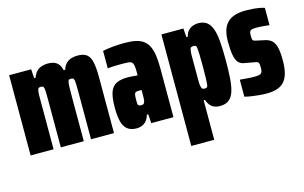

<svg xmlns="http://www.w3.org/2000/svg" viewBox="-88 -749 1869 1179"><g transform="rotate(-15 846.0 -159.5)"><path d="M31 0V-510H171L175 -453H184Q193 -479 207.5 -493Q222 -507 240.5 -512.5Q259 -518 278 -518Q315 -518 335 -502.5Q355 -487 363 -453H372Q381 -480 396 -494Q411 -508 430 -513Q449 -518 467 -518Q506 -518 526 -502Q546 -486 553.5 -450Q561 -414 561 -352V0H415V-297Q415 -328 414.5 -347Q414 -366 412 -375.5Q410 -385 405.5 -388Q401 -391 392 -391Q383 -391 378.5 -388Q374 -385 372 -372Q370 -359 369.5 -330.5Q369 -302 369 -251V0H223V-297Q223 -328 222.5 -347Q222 -366 220 -375.5Q218 -385 213.5 -388Q209 -391 200 -391Q192 -391 187 -388Q182 -385 179.5 -372Q177 -359 177 -330.5Q177 -302 177 -251V0Z M704 8Q666 8 644 -10.5Q622 -29 614 -64.5Q606 -100 606 -150Q606 -212 618 -246.5Q630 -281 657.5 -295Q685 -309 729 -309Q737 -309 745 -308.5Q753 -308 761.5 -307.5Q770 -307 777.5 -306Q785 -305 793 -305V-327Q793 -352 790.5 -366.5Q788 -381 781 -388Q774 -395 760 -396.5Q746 -398 723 -398Q704 -398 686 -397.5Q668 -397 653.5 -396.5Q639 -396 627 -394V-505Q655 -511 691.5 -514.5Q728 -518 768 -518Q808 -518 837.5 -511.5Q867 -505 886.5 -490Q906 -475 917.5 -451Q929 -427 934 -392.5Q939 -358 939 -311V0H798L794 -57H785Q780 -37 768.5 -22Q757 -7 740.5 0.5Q724 8 704 8ZM767 -122Q774 -122 778.5 -123.5Q783 -125 785.5 -129Q788 -133 790 -139Q792 -146 792.5 -157.5Q793 -169 793 -185V-212H773Q762 -212 755.5 -208.5Q749 -205 747 -194Q745 -183 745 -163Q745 -149 745.5 -139.5Q746 -130 751 -126Q756 -122 767 -122Z M999 199V-510H1139L1143 -454H1152Q1157 -477 1169.5 -491Q1182 -505 1199 -511.5Q1216 -518 1233 -518Q1264 -518 1284 -505.5Q1304 -493 1317 -463.5Q1330 -434 1335 -383Q1340 -332 1340 -255Q1340 -184 1336 -134Q1332 -84 1320.5 -52.5Q1309 -21 1288 -6.5Q1267 8 1234 8Q1212 8 1195.5 0.5Q1179 -7 1169 -21Q1159 -35 1153 -52H1145V199ZM1170 -120Q1178 -120 1183.5 -123Q1189 -126 1190.5 -138.5Q1192 -151 1193 -178.5Q1194 -206 1194 -255Q1194 -305 1193 -332.5Q1192 -360 1190.5 -372.5Q1189 -385 1183.5 -387.5Q1178 -390 1170 -390Q1160 -390 1154.5 -386.5Q1149 -383 1147 -367Q1145 -357 1145 -329.5Q1145 -302 1145 -255Q1145 -209 1145 -182.5Q1145 -156 1147 -145Q1150 -129 1154.5 -124.5Q1159 -120 1170 -120Z M1529 8Q1507 8 1481.5 5.5Q1456 3 1432.5 -0.5Q1409 -4 1392 -9V-117Q1404 -116 1416 -115Q1428 -114 1439 -113Q1450 -112 1460.5 -111.5Q1471 -111 1479 -111Q1497 -111 1510 -113Q1523 -115 1529.5 -123Q1536 -131 1536 -150Q1536 -169 1534.5 -178.5Q1533 -188 1526.5 -191.5Q1520 -195 1506 -197L1441 -209Q1420 -213 1407 -228.5Q1394 -244 1388 -276Q1382 -308 1382 -361Q1382 -404 1391.5 -433.5Q1401 -463 1420.5 -482Q1440 -501 1469 -509.5Q1498 -518 1536 -518Q1556 -518 1578 -516.5Q1600 -515 1620.5 -511.5Q1641 -508 1655 -503V-393Q1639 -395 1623.5 -396.5Q1608 -398 1595 -398.5Q1582 -399 1572 -399Q1555 -399 1545.5 -397Q1536 -395 1531.5 -387.5Q1527 -380 1527 -365Q1527 -347 1528 -339Q1529 -331 1534.5 -328Q1540 -325 1550 -323L1601 -312Q1624 -308 1641.5 -295.5Q1659 -283 1668.5 -253Q1678 -223 1678 -165Q1678 -114 1668.5 -80.5Q1659 -47 1640 -27.5Q1621 -8 1593.5 0Q1566 8 1529 8Z"/></g></svg>

Font: Saira ExtraCondensed Black
Style: Regular
Weight: 900
Width: 2
Designer: Hector Gatti with collaboration of the Omnibus-Type team
Foundry: Omnibus-Type
Version: Version 1.101